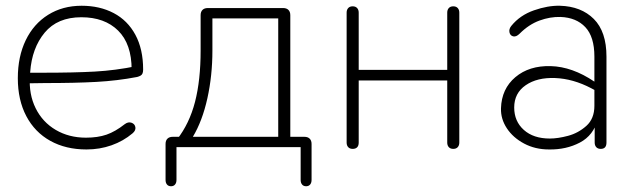

<svg xmlns="http://www.w3.org/2000/svg" viewBox="-20 -512 2196 668"><path d="M42 -240Q42 -315 69.5 -372Q97 -429 147.5 -460.5Q198 -492 264 -492Q327 -492 375.5 -466.5Q424 -441 451 -391Q478 -341 478 -270Q478 -262 476 -257Q474 -252 470 -249.5Q466 -247 460 -245L456 -244Q388 -231 314.5 -227Q241 -223 137 -223Q103 -223 68 -222L69 -259H130Q238 -259 310 -263Q382 -267 455 -282L438 -270Q438 -359 391 -405.5Q344 -452 263 -452Q180 -452 135.5 -398.5Q91 -345 85 -261L84 -246Q80 -184 104 -135.5Q128 -87 174 -60Q220 -33 279 -33Q320 -33 350.5 -43.5Q381 -54 414 -80Q426 -89 437.5 -85Q449 -81 451 -69.5Q453 -58 441 -48Q409 -21 368 -6.5Q327 8 281 8Q209 8 155 -22Q101 -52 71.5 -108Q42 -164 42 -240Z M556 114V-11Q556 -23 562.5 -29.5Q569 -36 581 -36H622L596 -27Q639 -82 658.5 -157.5Q678 -233 678 -336V-459Q678 -471 684.5 -477.5Q691 -484 703 -484H965Q977 -484 983.5 -477.5Q990 -471 990 -459V-17L971 -36H1039Q1051 -36 1057.5 -29.5Q1064 -23 1064 -11V114Q1064 124 1059 130Q1054 136 1045 136Q1036 136 1031 130Q1026 124 1026 114V0H594V114Q594 124 589 130Q584 136 575 136Q566 136 561 130Q556 124 556 114ZM948 -36V-448H719V-336Q719 -249 701.5 -170Q684 -91 651 -36Z M1186 -16V-468Q1186 -478 1191.5 -484Q1197 -490 1207 -490Q1217 -490 1222.5 -484Q1228 -478 1228 -468V-269H1536V-468Q1536 -478 1541.5 -484Q1547 -490 1557 -490Q1567 -490 1572.5 -484Q1578 -478 1578 -468V-16Q1578 -6 1572.5 0Q1567 6 1557 6Q1547 6 1541.5 0Q1536 -6 1536 -16V-232H1228V-16Q1228 -5 1222.5 0.5Q1217 6 1207 6Q1197 6 1191.5 0Q1186 -6 1186 -16Z M1723 -135Q1725 -203 1773 -243.5Q1821 -284 1896 -282Q1971 -280 2048 -228L2060 -220L2052 -197L2037 -205Q1974 -238 1911.5 -240.5Q1849 -243 1809 -215.5Q1769 -188 1769 -138Q1769 -90 1802.5 -60Q1836 -30 1893 -30Q1921 -30 1956.5 -39.5Q1992 -49 2020 -74Q2048 -99 2048 -144V-315Q2048 -384 2016.5 -417.5Q1985 -451 1930 -453Q1894 -454 1857 -440.5Q1820 -427 1788 -395Q1776 -383 1765.5 -385.5Q1755 -388 1752.5 -399.5Q1750 -411 1759 -422Q1789 -459 1837.5 -476Q1886 -493 1928 -492Q2002 -490 2046 -446Q2090 -402 2090 -315V-16Q2090 -5 2085 0.5Q2080 6 2070 6Q2060 6 2054.5 0Q2049 -6 2049 -16V-97H2060Q2045 -41 1997.5 -16Q1950 9 1890 8Q1842 8 1803.5 -12.5Q1765 -33 1743.5 -65.5Q1722 -98 1723 -135Z"/></svg>

Font: SN Pro Thin
Style: Regular
Weight: 200
Designer: Tobias Whetton
Foundry: Supernotes
Version: Version 1.003;Glyphs 3.3 (3324)